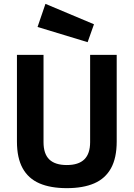

<svg xmlns="http://www.w3.org/2000/svg" viewBox="-20 -965 694 997"><path d="M327 12Q242 12 184.5 -13Q127 -38 97.5 -91.5Q68 -145 68 -230V-680H206V-227Q206 -166 236 -137Q266 -108 327 -108Q388 -108 418 -137.5Q448 -167 448 -227V-680H586V-230Q586 -145 556.5 -91.5Q527 -38 469.5 -13Q412 12 327 12ZM435 -746 175 -825 216 -945 468 -839Z"/></svg>

Font: Titillium Web SemiBold
Style: Regular
Weight: 600
Designer: Mohamed Gaber, Accademia di Belle Arti di Urbino
Foundry: Kief Type Foundry, Accademia di Belle Arti di Urbino
Version: Version 3.000; ttfautohint (v1.8.4)